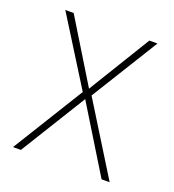

<svg xmlns="http://www.w3.org/2000/svg" viewBox="-103 -609 626 691"><g transform="rotate(20 209.5 -264.0)"><path d="M191 -272 23 0H53L208 -251L362 0H393L225 -271L384 -528H353L208 -291L63 -528H31Z"/></g></svg>

Font: Noto Sans Sinhala UI SemiCondensed Thin
Style: Regular
Weight: 100
Width: 4
Designer: Jelle Bosma - Monotype Design Team
Foundry: Monotype Imaging Inc.
Version: Version 2.006